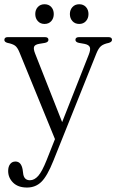

<svg xmlns="http://www.w3.org/2000/svg" viewBox="-20 -620 534 882"><path d="M194 116 232.5 19 69 -380.5Q60 -402.5 48.8 -410.5Q37.5 -418.5 14.5 -423Q0 -427 0 -436.5Q0 -449.5 16 -449.5H186Q202.5 -449.5 202.5 -437Q202.5 -426.5 186.5 -423L159.5 -418.5Q140 -415 136.5 -405Q133 -395 141.5 -373.5L265.5 -59L388 -369.5Q397 -392.5 392.5 -403.5Q388 -414.5 368 -418.5L342.5 -423Q326.5 -426.5 326.5 -437Q326.5 -449.5 343.5 -449.5H478Q494.5 -449.5 494.5 -437Q494.5 -427.5 480 -423Q455.5 -418 444 -408.2Q432.5 -398.5 423 -375L225 119Q197 189 170.2 215.2Q143.5 241.5 104 241.5Q63 241.5 40.2 219Q17.5 196.5 17.5 165.5Q17.5 145.5 26.5 133.8Q35.5 122 51 122Q77.5 122 84 159L86 174Q89 208 117.5 208Q138 208 155.8 187.8Q173.5 167.5 194 116ZM184.5 -510Q165.5 -510 153.8 -523Q142 -536 142 -555.5Q142 -575 153.8 -587.8Q165.5 -600.5 184.5 -600.5Q204 -600.5 215.5 -587.8Q227 -575 227 -555.5Q227 -536 215.5 -523Q204 -510 184.5 -510ZM344 -510Q324.5 -510 312.8 -523Q301 -536 301 -555.5Q301 -574.5 312.8 -587.5Q324.5 -600.5 344 -600.5Q363 -600.5 374.8 -587.8Q386.5 -575 386.5 -555.5Q386.5 -536 374.8 -523Q363 -510 344 -510Z"/></svg>

Font: Fraunces 72pt Soft Light
Style: Regular
Weight: 300
Version: Version 1.000;[b76b70a41]